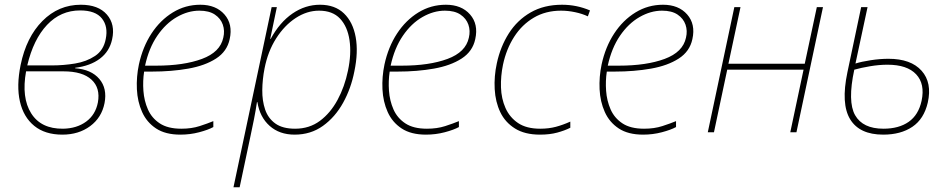

<svg xmlns="http://www.w3.org/2000/svg" viewBox="-20 -558 4001 810"><path d="M243 10Q170 10 124.5 -27Q79 -64 64 -130Q49 -196 67 -284Q91 -401 159 -469.5Q227 -538 321 -538Q395 -538 431 -496.5Q467 -455 453 -392Q442 -341 401.5 -310.5Q361 -280 297 -272V-270Q365 -265 399 -225Q433 -185 421 -123Q409 -62 360.5 -26Q312 10 243 10ZM318 -514Q236 -514 178.5 -453Q121 -392 95 -282H199Q248 -282 296.5 -290Q345 -298 381 -322Q417 -346 426 -393Q437 -446 410 -480Q383 -514 318 -514ZM246 -15Q304 -16 343.5 -45Q383 -74 393 -126Q404 -187 366 -222Q328 -257 248 -257H90Q70 -146 111.5 -80Q153 -14 246 -15Z M741 10Q678 10 638.5 -16Q599 -42 579.5 -85.5Q560 -129 557.5 -181.5Q555 -234 566 -286Q582 -360 619 -416.5Q656 -473 709 -505.5Q762 -538 825 -538Q891 -538 927 -497Q963 -456 949 -393Q938 -341 891.5 -311Q845 -281 774.5 -268.5Q704 -256 621 -256H588Q582 -217 585 -175Q588 -133 604 -96.5Q620 -60 654 -37.5Q688 -15 745 -15Q788 -15 822 -26Q856 -37 880 -47V-22Q858 -10 820 0Q782 10 741 10ZM821 -513Q773 -513 726 -486Q679 -459 643.5 -407Q608 -355 592 -281H639Q755 -281 832 -309.5Q909 -338 922 -399Q929 -428 920 -454Q911 -480 886.5 -496.5Q862 -513 821 -513Z M965 232 1126 -528H1148L1120 -394H1122Q1160 -464 1214 -501Q1268 -538 1330 -538Q1393 -538 1431 -501.5Q1469 -465 1480.5 -401.5Q1492 -338 1475 -257Q1461 -185 1427.5 -124.5Q1394 -64 1342.5 -27Q1291 10 1223 10Q1159 10 1117.5 -27Q1076 -64 1066 -127H1064Q1059 -93 1051.5 -55Q1044 -17 1037 15L991 232ZM1225 -15Q1285 -15 1329.5 -48Q1374 -81 1404 -136.5Q1434 -192 1448 -260Q1463 -331 1454.5 -388.5Q1446 -446 1414.5 -479.5Q1383 -513 1326 -513Q1275 -513 1227.5 -482Q1180 -451 1145 -396Q1110 -341 1096 -269Q1087 -223 1086.5 -178Q1086 -133 1098.5 -96Q1111 -59 1141.5 -37Q1172 -15 1225 -15Z M1777 10Q1714 10 1674.5 -16Q1635 -42 1615.5 -85.5Q1596 -129 1593.5 -181.5Q1591 -234 1602 -286Q1618 -360 1655 -416.5Q1692 -473 1745 -505.5Q1798 -538 1861 -538Q1927 -538 1963 -497Q1999 -456 1985 -393Q1974 -341 1927.5 -311Q1881 -281 1810.5 -268.5Q1740 -256 1657 -256H1624Q1618 -217 1621 -175Q1624 -133 1640 -96.5Q1656 -60 1690 -37.5Q1724 -15 1781 -15Q1824 -15 1858 -26Q1892 -37 1916 -47V-22Q1894 -10 1856 0Q1818 10 1777 10ZM1857 -513Q1809 -513 1762 -486Q1715 -459 1679.5 -407Q1644 -355 1628 -281H1675Q1791 -281 1868 -309.5Q1945 -338 1958 -399Q1965 -428 1956 -454Q1947 -480 1922.5 -496.5Q1898 -513 1857 -513Z M2258 10Q2194 10 2152.5 -16Q2111 -42 2090.5 -85Q2070 -128 2067 -182Q2064 -236 2076 -291Q2091 -361 2126.5 -417Q2162 -473 2218.5 -505.5Q2275 -538 2351 -538Q2413 -538 2469 -514L2460 -489Q2437 -500 2406.5 -506.5Q2376 -513 2347 -513Q2282 -513 2232 -483.5Q2182 -454 2149 -402.5Q2116 -351 2102 -285Q2092 -237 2093.5 -189.5Q2095 -142 2112.5 -102.5Q2130 -63 2165.5 -39Q2201 -15 2259 -15Q2295 -15 2325 -23Q2355 -31 2386 -45V-19Q2362 -7 2330.5 1.5Q2299 10 2258 10Z M2693 10Q2630 10 2590.5 -16Q2551 -42 2531.5 -85.5Q2512 -129 2509.5 -181.5Q2507 -234 2518 -286Q2534 -360 2571 -416.5Q2608 -473 2661 -505.5Q2714 -538 2777 -538Q2843 -538 2879 -497Q2915 -456 2901 -393Q2890 -341 2843.5 -311Q2797 -281 2726.5 -268.5Q2656 -256 2573 -256H2540Q2534 -217 2537 -175Q2540 -133 2556 -96.5Q2572 -60 2606 -37.5Q2640 -15 2697 -15Q2740 -15 2774 -26Q2808 -37 2832 -47V-22Q2810 -10 2772 0Q2734 10 2693 10ZM2773 -513Q2725 -513 2678 -486Q2631 -459 2595.5 -407Q2560 -355 2544 -281H2591Q2707 -281 2784 -309.5Q2861 -338 2874 -399Q2881 -428 2872 -454Q2863 -480 2838.5 -496.5Q2814 -513 2773 -513Z M2966 0 3078 -528H3104L3053 -289H3375L3426 -528H3452L3340 0H3314L3370 -264H3048L2992 0Z M3706 10Q3606 10 3566.5 -55Q3527 -120 3555 -253L3613 -528H3640L3589 -290Q3614 -298 3653.5 -304Q3693 -310 3728 -310Q3823 -310 3868 -259.5Q3913 -209 3894 -125Q3878 -56 3829 -23Q3780 10 3706 10ZM3724 -285Q3689 -285 3650.5 -278.5Q3612 -272 3584 -264Q3555 -129 3587.5 -72Q3620 -15 3707 -15Q3772 -15 3813.5 -44Q3855 -73 3868 -133Q3883 -204 3845 -244.5Q3807 -285 3724 -285Z"/></svg>

Font: Noto Sans Thin
Style: Italic
Weight: 100
Italic angle: -12°
Designer: Monotype Design Team
Foundry: Monotype Imaging Inc.
Version: Version 2.013; ttfautohint (v1.8.4.7-5d5b)